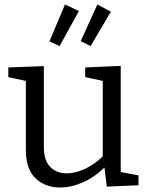

<svg xmlns="http://www.w3.org/2000/svg" viewBox="-20 -825 660 854"><path d="M248 9Q181 9 138 -32Q95 -73 95 -158V-477L105 -463L17 -482V-525L175 -531V-172Q175 -112 203 -83Q231 -54 278 -54Q315 -54 358.5 -74Q402 -94 444 -136L437 -118V-479L447 -463L359 -482V-525L517 -532V-49L505 -62L596 -45V-1L455 5L443 -94L455 -90Q405 -39 351 -15Q297 9 248 9ZM383 -620 339 -642 413 -805 473 -773ZM245 -620 200 -641 269 -805 331 -776Z"/></svg>

Font: Bitter Thin
Style: Regular
Weight: 400
Version: Version 3.021